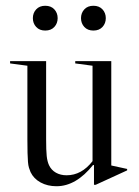

<svg xmlns="http://www.w3.org/2000/svg" viewBox="-20 -636 483 666"><path d="M241 -416V-424H366V-62L421 -50V-45L312 5H306V-63L303 -64Q244 10 176 10Q145 10 121 -3Q97 -16 86 -39Q83 -46 80.5 -54Q78 -62 77 -74.5Q76 -87 75.5 -106Q75 -125 75 -153V-408L15 -416V-424H140V-153Q140 -114 142 -95Q144 -76 150 -63Q158 -46 174 -37Q190 -28 211 -28Q263 -28 301 -77V-408ZM94 -573Q94 -591 105.5 -603.5Q117 -616 137 -616Q157 -616 168.5 -603.5Q180 -591 180 -573Q180 -555 168.5 -542.5Q157 -530 137 -530Q117 -530 105.5 -542.5Q94 -555 94 -573ZM261 -573Q261 -591 272.5 -603.5Q284 -616 304 -616Q324 -616 335.5 -603.5Q347 -591 347 -573Q347 -555 335.5 -542.5Q324 -530 304 -530Q284 -530 272.5 -542.5Q261 -555 261 -573Z"/></svg>

Font: Libre Caslon Display
Style: Regular
Weight: 400
Designer: Pablo Impallari, Rodrigo Fuenzalida
Foundry: Pablo Impallari, Rodrigo Fuenzalida
Version: Version 1.002; ttfautohint (v1.5)